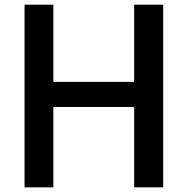

<svg xmlns="http://www.w3.org/2000/svg" viewBox="-20 -767 794 814"><path d="M84 27.3V-747.1H206.1V-419.9H548.8V-747.1H671.9V27.3H548.8V-313.5H206.1V27.3Z"/></svg>

Font: GenEi M Gothic v2 Medium
Style: Regular
Weight: 500
Version: Version 2.0